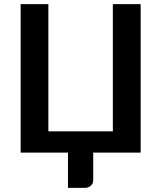

<svg xmlns="http://www.w3.org/2000/svg" viewBox="-20 -743 786 935"><path d="M665 -723V0H434V133.5Q434 151 422.2 161.5Q410.5 172 391.5 172H311V0H80.5V-723H215.5V-103.5H529.5V-723Z"/></svg>

Font: Lato
Style: Bold
Weight: 700
Designer: Lukasz Dziedzic with Adam Twardoch and Botio Nikoltchev
Foundry: tyPoland Lukasz Dziedzic
Version: Version 2.010; 2014-09-01; http://www.latofonts.com/; ttfaut